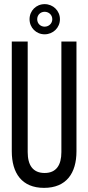

<svg xmlns="http://www.w3.org/2000/svg" viewBox="-20 -901 427 929"><path d="M196 -881C155 -881 123 -849 123 -808C123 -767 155 -735 196 -735C237 -735 270 -767 270 -808C270 -849 237 -881 196 -881ZM196 -844C216 -844 233 -829 233 -808C233 -787 216 -772 196 -772C176 -772 160 -787 160 -808C160 -829 176 -844 196 -844ZM350 -700H277V-165C277 -102 252 -64 196 -64C139 -64 114 -102 114 -165V-700H37V-169C37 -63 86 8 193 8C301 8 350 -63 350 -169Z"/></svg>

Font: VL Bebas Neue Regular
Style: Regular
Weight: 400
Designer: Ryoichi Tsunekawa
Foundry: Ryoichi Tsunekawa
Version: Version 001.003